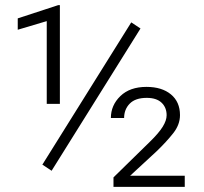

<svg xmlns="http://www.w3.org/2000/svg" viewBox="-20 -730 796 750"><path d="M528.8 -618.7 181.6 -63 145.5 -86.9 492.7 -642.6ZM213.9 -710V-324.2H162.6V-647.5L49.3 -613.8V-658.2L207.5 -710ZM701.7 -43.5V0H423.3V-37.1L564.5 -175.3Q600.6 -210.4 615.7 -235.1Q630.9 -259.8 630.9 -279.8Q630.9 -310.1 611.1 -328.9Q591.3 -347.7 553.2 -347.7Q508.8 -347.7 486.8 -325.2Q464.8 -302.7 464.8 -269H413.1Q413.1 -318.8 450.2 -354.7Q487.3 -390.6 552.2 -390.6Q612.3 -390.6 647.7 -361.3Q683.1 -332 683.1 -280.3Q683.1 -243.2 656.7 -209.7Q630.4 -176.3 592.3 -139.6L488.3 -43.5Z"/></svg>

Font: Vazirmatn RD UI FD ExtraLight
Style: Regular
Weight: 200
Designer: Saber Rastikerdar
Foundry: Saber Rastikerdar
Version: Version 33.003